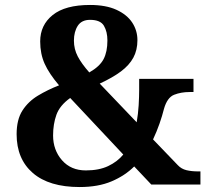

<svg xmlns="http://www.w3.org/2000/svg" viewBox="-20 -744 841 774"><path d="M301 10Q178 10 112.5 -46.5Q47 -103 47 -203Q47 -262 70.5 -298.5Q94 -335 133 -358.5Q172 -382 218 -400Q178 -447 160 -487Q142 -527 142 -577Q142 -643 192.5 -683.5Q243 -724 343 -724Q407 -724 449.5 -704.5Q492 -685 513 -653Q534 -621 534 -582Q534 -542 517.5 -511.5Q501 -481 467.5 -456Q434 -431 382 -407L531 -251Q537 -286 539 -320Q541 -354 541 -382V-426H760V-373H744Q710 -373 682 -362Q654 -351 641 -305Q634 -277 623 -245.5Q612 -214 597 -182L697 -78Q711 -63 731.5 -58Q752 -53 779 -53H788V0H590L521 -73Q484 -36 430 -13Q376 10 301 10ZM326 -57Q379 -57 416 -74.5Q453 -92 477 -121L263 -349Q221 -319 207.5 -281.5Q194 -244 194 -198Q194 -139 230 -98Q266 -57 326 -57ZM340 -452Q382 -476 397.5 -505.5Q413 -535 413 -581Q413 -616 399 -640Q385 -664 343 -664Q309 -664 293.5 -640Q278 -616 278 -580Q278 -546 293.5 -516.5Q309 -487 340 -452Z"/></svg>

Font: Noto Naskh Arabic
Style: Bold
Weight: 700
Designer: Monotype Design Team, David Williams, Mohamad Dakak and Nizar Qandah
Foundry: Monotype Imaging Inc.
Version: Version 2.016